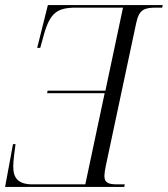

<svg xmlns="http://www.w3.org/2000/svg" viewBox="-25 -734 659 754"><path d="M-5 0H463L465 -10H436C401 -10 385 -16 385 -43C385 -52 387 -66 391 -85L510 -644C521 -696 541 -704 588 -704H612L614 -714H163L121 -546H133L148 -600C172 -684 200 -704 274 -704H458L389 -378H162L160 -368H386L310 -10H103C46 -10 27 -35 27 -80C27 -103 33 -146 36 -168H26Z"/></svg>

Font: Noto Serif Display SemiCondensed Light
Style: Italic
Weight: 300
Width: 4
Italic angle: -12°
Designer: Monotype Design Team
Foundry: Monotype Imaging Inc.
Version: Version 2.009